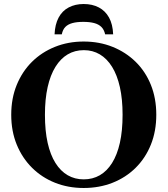

<svg xmlns="http://www.w3.org/2000/svg" viewBox="-20 -927 835 957"><path d="M397 -907Q355 -907 322.5 -890Q290 -873 272 -839Q254 -805 252 -756H288Q293 -780 306 -793Q319 -806 341 -812Q363 -818 395 -818Q427 -818 449.5 -812Q472 -806 485.5 -792.5Q499 -779 504 -756H544Q542 -806 523.5 -839.5Q505 -873 472.5 -890Q440 -907 397 -907ZM397 10Q320 10 254.5 -16Q189 -42 140 -90.5Q91 -139 63.5 -206Q36 -273 36 -355Q36 -437 63.5 -504Q91 -571 139.5 -619Q188 -667 254 -693.5Q320 -720 397 -720Q475 -720 541 -693.5Q607 -667 656 -619Q705 -571 732 -504Q759 -437 759 -355Q759 -273 732 -206Q705 -139 656 -90.5Q607 -42 541 -16Q475 10 397 10ZM397 -33Q442 -33 477.5 -53.5Q513 -74 538.5 -114.5Q564 -155 577.5 -215Q591 -275 591 -355Q591 -433 577.5 -493Q564 -553 538.5 -594Q513 -635 477.5 -656Q442 -677 398 -677Q353 -677 317.5 -656Q282 -635 256.5 -594Q231 -553 217.5 -493Q204 -433 204 -355Q204 -275 217.5 -215Q231 -155 256.5 -114.5Q282 -74 317.5 -53.5Q353 -33 397 -33Z"/></svg>

Font: Roboto Serif 144pt SemiBold
Style: Regular
Weight: 600
Version: Version 1.008